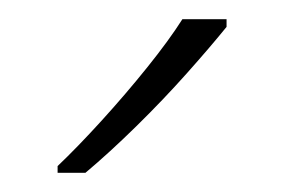

<svg xmlns="http://www.w3.org/2000/svg" viewBox="-20 -786 296 200"><path d="M216 -758Q199 -737 174.5 -709.5Q150 -682 122 -654.5Q94 -627 69 -606H40V-613Q61 -633 86 -660.5Q111 -688 133.5 -716Q156 -744 170 -766H216Z"/></svg>

Font: Noto Sans Gujarati ExtraLight
Style: Regular
Weight: 200
Designer: Jelle Bosma - Monotype Design Team, Universal Thirst
Foundry: Monotype Imaging Inc.
Version: Version 2.106; ttfautohint (v1.8.4.7-5d5b)